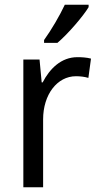

<svg xmlns="http://www.w3.org/2000/svg" viewBox="-20 -879 415 806"><path d="M352 -849V-859H252C231 -814 196 -754 165 -711V-699H221C266 -737 330 -812 352 -849ZM305 -639C237 -639 189 -591 159 -533H155L146 -629H78V-93H161V-378C161 -482 220 -559 299 -559C315 -559 335 -557 351 -552L362 -633C343 -638 322 -639 305 -639Z"/></svg>

Font: Noto Sans Kannada UI SemiCondensed SemiBold
Style: Regular
Weight: 600
Width: 4
Designer: Jelle Bosma - Monotype Design Team
Foundry: Monotype Imaging Inc.
Version: Version 2.006